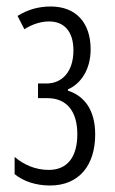

<svg xmlns="http://www.w3.org/2000/svg" viewBox="-20 -562 353 591"><path d="M136 -542C100 -542 66 -533 34 -513L55 -472C80 -488 107 -496 131 -496C176 -496 206 -467 206 -407C206 -341 171 -305 123 -305H97V-260H125C186 -260 218 -219 218 -149C218 -82 190 -39 130 -39C89 -39 53 -55 25 -79V-26C52 -4 90 9 134 9C224 9 273 -54 273 -148C273 -221 242 -266 189 -283V-287C227 -303 259 -346 259 -410C259 -492 214 -542 136 -542Z"/></svg>

Font: Noto Sans Display Condensed Light
Style: Regular
Weight: 300
Width: 3
Designer: Monotype Design Team
Foundry: Monotype Imaging Inc.
Version: Version 1.900